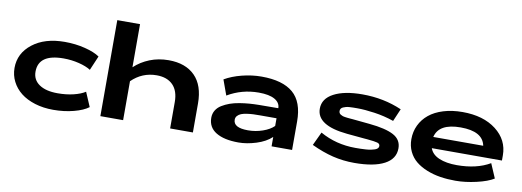

<svg xmlns="http://www.w3.org/2000/svg" viewBox="-60 -1106 4019 1477"><g transform="rotate(10 1949.5 -367.5)"><path d="M616.2 -336.9Q581.5 -359.4 523.2 -373.8Q464.8 -388.2 402.8 -388.2Q207 -388.2 207 -251Q207 -187 258.8 -151.6Q310.5 -116.2 402.8 -116.2Q470.2 -116.2 526.6 -129.9Q583 -143.6 617.2 -166L665 -54.2Q625.5 -23.9 551 -4.4Q476.6 15.1 391.1 15.1Q313.5 15.1 248 -5.1Q182.6 -25.4 137.7 -60.8Q92.8 -96.2 67.9 -145.3Q43 -194.3 43 -251Q43 -365.7 138.7 -440.4Q234.4 -515.1 390.1 -515.1Q474.1 -515.1 548.8 -496.3Q623.5 -477.5 664.1 -449.2Z M757.8 -750H935.5V-413.1Q986.3 -460.9 1054.2 -488Q1122.1 -515.1 1201.7 -515.1Q1333.5 -515.1 1407 -441.4Q1480.5 -367.7 1480.5 -226.1V0H1302.7V-206.1Q1302.7 -293.5 1257.6 -339.1Q1212.4 -384.8 1130.9 -384.8Q1017.6 -384.8 935.5 -304.2V0H757.8Z M1967.3 -219.2Q1936 -219.2 1913.3 -218.3Q1890.6 -217.3 1863.8 -213.4Q1836.9 -209.5 1820.1 -202.6Q1803.2 -195.8 1791.7 -183.1Q1780.3 -170.4 1780.3 -152.8Q1780.3 -89.8 1894 -89.8Q1953.6 -89.8 2009 -109.1Q2064.5 -128.4 2095.2 -159.2V-219.2ZM1600.1 -136.2Q1600.1 -168.5 1615.5 -194.1Q1630.9 -219.7 1658.7 -236.8Q1686.5 -253.9 1719.7 -265.9Q1752.9 -277.8 1793.5 -284.4Q1834 -291 1869.6 -293.7Q1905.3 -296.4 1943.4 -296.9L2095.2 -297.9Q2095.2 -340.8 2052.2 -365.5Q2009.3 -390.1 1927.2 -390.1Q1795.4 -390.1 1684.1 -324.2L1641.1 -442.9Q1697.8 -476.1 1774.9 -495.6Q1852.1 -515.1 1927.2 -515.1Q2091.8 -515.1 2173.6 -445.3Q2255.4 -375.5 2255.4 -222.2V0H2095.2V-73.2Q2049.8 -30.8 1976.6 -7.8Q1903.3 15.1 1838.4 15.1Q1726.1 15.1 1663.1 -23.2Q1600.1 -61.5 1600.1 -136.2Z M2981.9 -355Q2906.7 -380.9 2829.1 -391.8Q2751.5 -402.8 2695.8 -402.8Q2693.8 -402.8 2689.9 -402.8Q2672.4 -402.8 2662.4 -402.6Q2652.3 -402.3 2634.8 -401.4Q2617.2 -400.4 2606.7 -397.5Q2596.2 -394.5 2585 -389.9Q2573.7 -385.3 2568.4 -377.4Q2563 -369.6 2563 -358.9Q2563 -350.1 2566.7 -343.3Q2570.3 -336.4 2577.9 -332Q2585.4 -327.6 2592.8 -324.7Q2600.1 -321.8 2612.3 -320.1Q2624.5 -318.4 2632.3 -317.4Q2640.1 -316.4 2653.6 -315.4Q2667 -314.5 2671.9 -314L2807.1 -300.8Q2934.1 -288.6 2996.6 -255.4Q3059.1 -222.2 3059.1 -153.8Q3059.1 -71.3 2977.1 -28.1Q2895 15.1 2743.2 15.1Q2655.8 15.1 2574.7 -4.6Q2493.7 -24.4 2405.8 -65.9L2455.1 -170.9Q2580.6 -100.1 2731.9 -100.1Q2755.4 -100.1 2773.4 -100.6Q2791.5 -101.1 2813.7 -102.5Q2835.9 -104 2852.1 -107.2Q2868.2 -110.4 2882.3 -115.2Q2896.5 -120.1 2903.8 -127.9Q2911.1 -135.7 2911.1 -146Q2911.1 -164.1 2889.9 -169.9Q2868.7 -175.8 2810.5 -181.2Q2795.4 -182.1 2787.1 -183.1L2649.9 -195.8Q2410.2 -219.2 2410.2 -350.1Q2410.2 -428.7 2492.4 -471.9Q2574.7 -515.1 2714.8 -515.1Q2881.8 -515.1 3023.9 -453.1Z M3522.5 -105Q3677.7 -105 3781.7 -166L3829.6 -54.2Q3783.2 -24.9 3696.3 -4.9Q3609.4 15.1 3532.7 15.1Q3470.2 15.1 3414.3 6.3Q3358.4 -2.4 3308.6 -22.5Q3258.8 -42.5 3222.7 -71.8Q3186.5 -101.1 3165.5 -144.5Q3144.5 -188 3144.5 -241.2Q3144.5 -300.3 3168.5 -350.6Q3192.4 -400.9 3237.1 -437.5Q3281.7 -474.1 3348.6 -494.6Q3415.5 -515.1 3497.6 -515.1Q3660.2 -515.1 3759.8 -438Q3859.4 -360.8 3859.4 -240.2V-200.2H3311.5Q3328.6 -151.9 3384.8 -128.4Q3440.9 -105 3522.5 -105ZM3307.6 -287.1H3697.8Q3676.3 -396 3503.4 -396Q3333.5 -396 3307.6 -287.1Z"/></g></svg>

Font: Messapia Bold
Style: Regular
Weight: 400
Designer: Luca Marsano
Foundry: Collletttivo
Version: Version 1.000;FEAKit 1.0